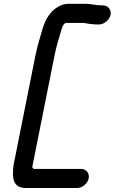

<svg xmlns="http://www.w3.org/2000/svg" viewBox="-20 -782 588 985"><path d="M507.6 -754.5H499.6C470.2 -754.5 446.6 -762.5 422.2 -762.5L331.2 -762.5C312.2 -762.5 294.8 -757.4 277 -746.6C240.2 -725.4 212.9 -685.4 197.6 -631.9C184.1 -586 171.2 -544.2 161.3 -495L49.5 65C47.2 76.7 47.4 87.3 46.8 98.2C43.8 149.7 59.4 182.5 113.6 182.5H376.6C402.3 182.5 429.7 159.2 435 133C440.2 106.9 422.2 84.5 396.1 84.5H156.1C150.8 84.5 144.6 79.6 146.1 72L259.3 -495C268.5 -541.2 280 -579.7 292.5 -620.5C295.4 -629.4 301.5 -664.5 321.7 -664.5H409.7C410.4 -664.5 411.5 -664.4 412.3 -664.2C430.5 -660 459 -656.5 480.1 -656.5H488.1C514 -656.5 542.3 -680.1 547.4 -706C552.6 -731.8 533.8 -754.5 507.6 -754.5Z"/></svg>

Font: Smoothie
Style: LightIt
Weight: 400
Foundry: Cannot Into Space Fonts
Version: Version 0.8